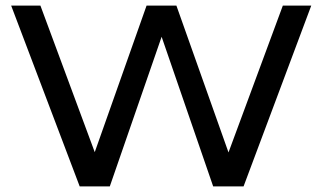

<svg xmlns="http://www.w3.org/2000/svg" viewBox="-20 -669 1157 689"><path d="M266 0 20 -649H125L320 -123L506 -649H613L800 -122L995 -649H1097L854 0H745L560 -537L374 0Z"/></svg>

Font: Syne Med Modified
Style: Regular
Weight: 500
Designer: Lucas Descroix
Foundry: Bonjour Monde
Version: Version 2.200